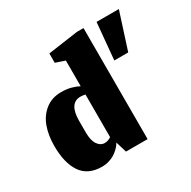

<svg xmlns="http://www.w3.org/2000/svg" viewBox="-108 -543 651 654"><g transform="rotate(-30 217.0 -216.5)"><path d="M333 -288.7H387.7L434 -432.7H346.3ZM212.3 0H297.3V-436.7H271.3L153.3 -420V-383.3L190 -371V-270Q177.7 -276.7 160.7 -281.3Q143.7 -286 122 -286Q85.7 -286 60 -266Q34.3 -246 22.3 -213.2Q10.3 -180.3 10.3 -138.3Q10.3 -71.3 36 -33.7Q61.7 4 116.7 4Q131 4 144 0Q157 -4 165.7 -9.3Q174.3 -14.7 182 -21.8Q189.7 -29 193.2 -33.7Q196.7 -38.3 199.3 -43ZM165.3 -61.3Q148.3 -61.3 137.3 -77.3Q126.3 -93.3 126.3 -124.7V-171.3Q126.7 -239.3 171 -239.7Q179.7 -239.7 190 -237.3V-69.7Q184 -65.7 177.7 -63.5Q171.3 -61.3 165.3 -61.3Z"/></g></svg>

Font: Jomhuria
Style: Regular
Weight: 400
Designer: Arabic design by Kourosh Beigpour, Latin design by Eben Sorkin, engineering by Lasse Fister and Khaled Hosney
Version: Version 1.0010